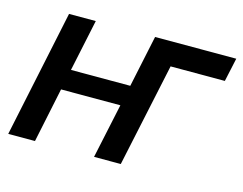

<svg xmlns="http://www.w3.org/2000/svg" viewBox="-78 -643 964 763"><g transform="rotate(15 403.5 -261.5)"><path d="M807 -523 786 -426H563V-427L472 0H362L410 -225H166L119 0H9L119 -523H229L184 -310H428L473 -523Z"/></g></svg>

Font: Raleway-v4020 SemiBold
Style: Italic
Weight: 600
Italic angle: -12°
Designer: Matt McInerney, Pablo Impallari, Rodrigo Fuenzalida
Foundry: Matt McInerney, Pablo Impallari, Rodrigo Fuenzalida
Version: Version 4.020;PS 004.020;hotconv 1.0.88;makeotf.lib2.5.64775